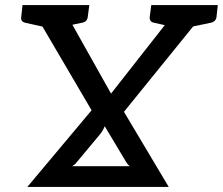

<svg xmlns="http://www.w3.org/2000/svg" viewBox="-20 -739 881 759"><path d="M88 0 342 -303 98 -719H204Q216 -719 221 -715Q226 -711 232 -702L419 -369L681 -703Q686 -711 692.5 -715Q699 -719 707 -719H812L470 -297L647 0ZM265 -82H493Q484 -89 479 -98L394 -240Q390 -229 382.5 -218Q375 -207 367 -198L281 -95Q277 -89 265 -82ZM661 -688 665 -719H740L736 -688ZM173 -692 176 -719H251L248 -692ZM679 -719 657 -634 589 -649Q579 -651 575 -657Q571 -663 572 -673L578 -719ZM841 -719 836 -673Q835 -663 829 -657Q823 -651 813 -649L741 -634L740 -719ZM170 -719 148 -634 80 -649Q71 -651 66.5 -657Q62 -663 64 -673L69 -719ZM333 -719 327 -673Q326 -663 320.5 -657Q315 -651 304 -649L232 -634V-719Z"/></svg>

Font: Aleo Medium
Style: Italic
Weight: 500
Italic angle: -7°
Designer: Alessio Laiso
Foundry: Alessio Laiso
Version: Version 2.001;gftools[0.9.29]